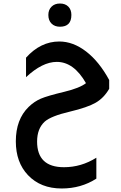

<svg xmlns="http://www.w3.org/2000/svg" viewBox="-20 -697 691 1092"><path d="M321 -545Q291 -545 273 -563Q255 -581 255 -612Q255 -641 273 -659Q291 -677 321 -677Q351 -677 368.5 -659.5Q386 -642 386 -612Q386 -545 321 -545ZM528 319Q441 375 331 375Q211 375 139 299Q70 226 70 107Q70 -18 143 -89Q175 -120 212.5 -136Q250 -152 346 -175Q433 -196 469 -224Q400 -345 303 -345Q221 -345 128 -258V-369Q211 -461 317 -461Q396 -461 470 -404Q544 -347 601 -242V-192Q571 -140 524.5 -113Q478 -86 377 -62Q270 -37 234 -5Q191 35 191 108Q191 254 344 254Q442 254 528 200Z"/></svg>

Font: Space Grotesk SemiBold
Style: Regular
Weight: 600
Designer: Florian Karsten
Foundry: Florian Karsten
Version: Version 2.000